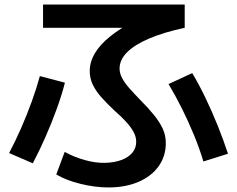

<svg xmlns="http://www.w3.org/2000/svg" viewBox="-20 -771 1040 843"><path d="M456 52Q398 52 334.5 36.5Q271 21 227 -5L264 -104Q306 -81 353 -68Q400 -55 441 -56Q482 -57 513 -68.5Q544 -80 561 -100.5Q578 -121 578 -148Q578 -171 566 -192.5Q554 -214 533 -237Q512 -260 484 -284Q450 -316 425.5 -343.5Q401 -371 387.5 -399Q374 -427 374 -459Q374 -499 396.5 -537Q419 -575 463.5 -611Q508 -647 573 -680L593 -649H169V-751H791V-649Q698 -629 634 -601.5Q570 -574 537.5 -541Q505 -508 505 -470Q505 -449 516.5 -427.5Q528 -406 548.5 -383Q569 -360 596 -332Q632 -296 656.5 -265.5Q681 -235 694.5 -206Q708 -177 708 -143Q708 -85 676.5 -41Q645 3 588 27.5Q531 52 456 52ZM20 -99Q47 -150 72.5 -208Q98 -266 119.5 -325.5Q141 -385 155 -437L265 -408Q251 -353 229 -292.5Q207 -232 180.5 -171.5Q154 -111 124 -54ZM873 -62Q856 -119 831.5 -178.5Q807 -238 778.5 -295Q750 -352 720 -402L824 -450Q854 -400 882.5 -340.5Q911 -281 936 -219Q961 -157 981 -96Z"/></svg>

Font: M PLUS 1 Code SemiBold
Style: Regular
Weight: 600
Designer: Coji Morishita
Foundry: UNDERFOREST DESIGN
Version: Version 1.005